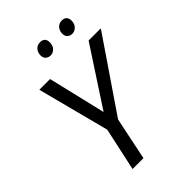

<svg xmlns="http://www.w3.org/2000/svg" viewBox="-261 -1016 1124 1124"><g transform="rotate(-45 300.5 -454.0)"><path d="M150 0 208 -268 92 -714H181L266 -356L500 -714H601L295 -265L240 0ZM461 -809Q443 -809 431 -820Q419 -831 419 -851Q419 -874 433 -891Q447 -908 472 -908Q492 -908 502 -897Q512 -886 512 -868Q512 -840 496 -824.5Q480 -809 461 -809ZM282 -809Q263 -809 251 -820Q239 -831 239 -851Q239 -874 253 -891Q267 -908 292 -908Q313 -908 322.5 -897Q332 -886 332 -868Q332 -840 316.5 -824.5Q301 -809 282 -809Z"/></g></svg>

Font: BC Sans
Style: Italic
Weight: 400
Italic angle: -12°
Designer: Monotype Design Team
Designer: Province of B.C.
Foundry: Monotype Imaging Inc.
Version: Version 2.000;GOOG;noto-source:20170915:90ef993387c0